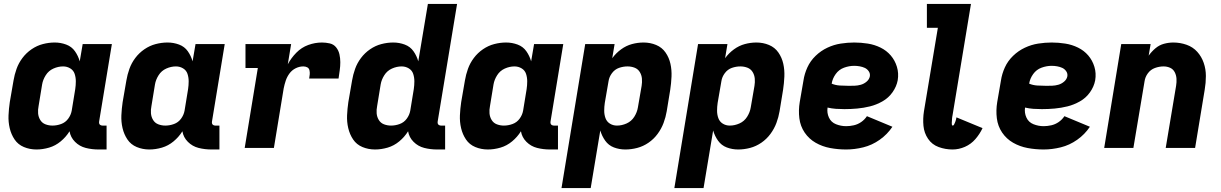

<svg xmlns="http://www.w3.org/2000/svg" viewBox="-20 -755 6232 980"><path d="M166 8Q198 8 230.5 -1.5Q263 -11 290 -33.5Q317 -56 335 -85Q340 -54 363 -31Q386 -8 417.5 0Q449 8 483 8H524V-114H503Q498 -114 493 -116.5Q488 -119 486.5 -124Q485 -129 486 -135L551 -530H402L387 -442Q379 -470 362.5 -493.5Q346 -517 318 -527.5Q290 -538 259 -538Q229 -538 198.5 -530Q168 -522 141 -503.5Q114 -485 94.5 -459Q75 -433 64.5 -403.5Q54 -374 49 -344L30 -234Q25 -200 23.5 -166.5Q22 -133 29.5 -101Q37 -69 54.5 -43Q72 -17 102 -4.5Q132 8 166 8ZM248 -114Q229 -114 212 -120.5Q195 -127 185.5 -142.5Q176 -158 174.5 -176.5Q173 -195 177 -214L195 -324Q199 -348 213.5 -371Q228 -394 252.5 -405Q277 -416 302 -416Q322 -416 338.5 -406Q355 -396 361 -378Q367 -360 367 -340Q367 -320 364 -300L346 -190Q342 -168 328 -149Q314 -130 292 -122Q270 -114 248 -114Z M742 8Q774 8 806.5 -1.5Q839 -11 866 -33.5Q893 -56 911 -85Q916 -54 939 -31Q962 -8 993.5 0Q1025 8 1059 8H1100V-114H1079Q1074 -114 1069 -116.5Q1064 -119 1062.5 -124Q1061 -129 1062 -135L1127 -530H978L963 -442Q955 -470 938.5 -493.5Q922 -517 894 -527.5Q866 -538 835 -538Q805 -538 774.5 -530Q744 -522 717 -503.5Q690 -485 670.5 -459Q651 -433 640.5 -403.5Q630 -374 625 -344L606 -234Q601 -200 599.5 -166.5Q598 -133 605.5 -101Q613 -69 630.5 -43Q648 -17 678 -4.5Q708 8 742 8ZM824 -114Q805 -114 788 -120.5Q771 -127 761.5 -142.5Q752 -158 750.5 -176.5Q749 -195 753 -214L771 -324Q775 -348 789.5 -371Q804 -394 828.5 -405Q853 -416 878 -416Q898 -416 914.5 -406Q931 -396 937 -378Q943 -360 943 -340Q943 -320 940 -300L922 -190Q918 -168 904 -149Q890 -130 868 -122Q846 -114 824 -114Z M1229 0H1378L1428 -304Q1432 -324 1438.5 -343.5Q1445 -363 1457.5 -380Q1470 -397 1489 -406.5Q1508 -416 1528 -416Q1539 -416 1548 -411.5Q1557 -407 1559.5 -396.5Q1562 -386 1561 -375.5Q1560 -365 1558 -354H1708Q1711 -375 1714 -396Q1717 -417 1717 -437.5Q1717 -458 1712.5 -478Q1708 -498 1695.5 -513.5Q1683 -529 1663 -533.5Q1643 -538 1623 -538Q1588 -538 1553.5 -525.5Q1519 -513 1492.5 -486Q1466 -459 1449 -427L1466 -530H1233V-408H1296Z M1894 8Q1926 8 1958.5 -1.5Q1991 -11 2018 -33.5Q2045 -56 2063 -85Q2068 -54 2091 -31Q2114 -8 2145.5 0Q2177 8 2211 8H2252V-114H2231Q2226 -114 2221 -116.5Q2216 -119 2214.5 -124Q2213 -129 2214 -135L2313 -735H2164L2115 -442Q2107 -470 2090.5 -493.5Q2074 -517 2046 -527.5Q2018 -538 1987 -538Q1957 -538 1926.5 -530Q1896 -522 1869 -503.5Q1842 -485 1822.5 -459Q1803 -433 1792.5 -403.5Q1782 -374 1777 -344L1758 -234Q1753 -200 1751.5 -166.5Q1750 -133 1757.5 -101Q1765 -69 1782.5 -43Q1800 -17 1830 -4.5Q1860 8 1894 8ZM1976 -114Q1957 -114 1940 -120.5Q1923 -127 1913.5 -142.5Q1904 -158 1902.5 -176.5Q1901 -195 1905 -214L1923 -324Q1927 -348 1941.5 -371Q1956 -394 1980.5 -405Q2005 -416 2030 -416Q2050 -416 2066.5 -406Q2083 -396 2089 -378Q2095 -360 2095 -340Q2095 -320 2092 -300L2074 -190Q2070 -168 2056 -149Q2042 -130 2020 -122Q1998 -114 1976 -114Z M2470 8Q2502 8 2534.5 -1.5Q2567 -11 2594 -33.5Q2621 -56 2639 -85Q2644 -54 2667 -31Q2690 -8 2721.5 0Q2753 8 2787 8H2828V-114H2807Q2802 -114 2797 -116.5Q2792 -119 2790.5 -124Q2789 -129 2790 -135L2855 -530H2706L2691 -442Q2683 -470 2666.5 -493.5Q2650 -517 2622 -527.5Q2594 -538 2563 -538Q2533 -538 2502.5 -530Q2472 -522 2445 -503.5Q2418 -485 2398.5 -459Q2379 -433 2368.5 -403.5Q2358 -374 2353 -344L2334 -234Q2329 -200 2327.5 -166.5Q2326 -133 2333.5 -101Q2341 -69 2358.5 -43Q2376 -17 2406 -4.5Q2436 8 2470 8ZM2552 -114Q2533 -114 2516 -120.5Q2499 -127 2489.5 -142.5Q2480 -158 2478.5 -176.5Q2477 -195 2481 -214L2499 -324Q2503 -348 2517.5 -371Q2532 -394 2556.5 -405Q2581 -416 2606 -416Q2626 -416 2642.5 -406Q2659 -396 2665 -378Q2671 -360 2671 -340Q2671 -320 2668 -300L2650 -190Q2646 -168 2632 -149Q2618 -130 2596 -122Q2574 -114 2552 -114Z M2846 205H2995L3044 -89Q3052 -61 3069 -37Q3086 -13 3113.5 -2.5Q3141 8 3172 8Q3202 8 3232.5 0Q3263 -8 3290 -26.5Q3317 -45 3336.5 -71.5Q3356 -98 3367 -127.5Q3378 -157 3383 -187L3401 -297Q3406 -330 3407.5 -364Q3409 -398 3402 -429.5Q3395 -461 3377 -487Q3359 -513 3329 -525.5Q3299 -538 3265 -538Q3235 -538 3205.5 -530Q3176 -522 3150 -503Q3124 -484 3105 -458L3117 -530H2967ZM3129 -114Q3109 -114 3093 -124Q3077 -134 3070.5 -152Q3064 -170 3064 -190Q3064 -210 3067 -230L3086 -340Q3089 -362 3103.5 -381.5Q3118 -401 3139.5 -408.5Q3161 -416 3183 -416Q3202 -416 3219 -409.5Q3236 -403 3245.5 -387.5Q3255 -372 3256.5 -353.5Q3258 -335 3255 -317L3236 -207Q3232 -182 3217.5 -159Q3203 -136 3178.5 -125Q3154 -114 3129 -114Z M3422 205H3571L3620 -89Q3628 -61 3645 -37Q3662 -13 3689.5 -2.5Q3717 8 3748 8Q3778 8 3808.5 0Q3839 -8 3866 -26.5Q3893 -45 3912.5 -71.5Q3932 -98 3943 -127.5Q3954 -157 3959 -187L3977 -297Q3982 -330 3983.5 -364Q3985 -398 3978 -429.5Q3971 -461 3953 -487Q3935 -513 3905 -525.5Q3875 -538 3841 -538Q3811 -538 3781.5 -530Q3752 -522 3726 -503Q3700 -484 3681 -458L3693 -530H3543ZM3705 -114Q3685 -114 3669 -124Q3653 -134 3646.5 -152Q3640 -170 3640 -190Q3640 -210 3643 -230L3662 -340Q3665 -362 3679.5 -381.5Q3694 -401 3715.5 -408.5Q3737 -416 3759 -416Q3778 -416 3795 -409.5Q3812 -403 3821.5 -387.5Q3831 -372 3832.5 -353.5Q3834 -335 3831 -317L3812 -207Q3808 -182 3793.5 -159Q3779 -136 3754.5 -125Q3730 -114 3705 -114Z M4299 8Q4342 8 4386.5 -3Q4431 -14 4470 -41.5Q4509 -69 4535 -108L4405 -162Q4393 -144 4375.5 -132Q4358 -120 4338 -115.5Q4318 -111 4299 -111Q4272 -111 4247 -121Q4222 -131 4211 -155Q4200 -179 4204 -206Q4225 -201 4246.5 -199.5Q4268 -198 4290 -198Q4323 -198 4355.5 -201Q4388 -204 4420.5 -212Q4453 -220 4484 -237.5Q4515 -255 4535.5 -284Q4556 -313 4562 -345Q4568 -381 4558 -414Q4548 -447 4526.5 -472Q4505 -497 4474.5 -512Q4444 -527 4409.5 -532.5Q4375 -538 4340 -538Q4306 -538 4271 -532.5Q4236 -527 4203 -511.5Q4170 -496 4143 -470Q4116 -444 4101 -411Q4086 -378 4081 -344L4062 -234Q4055 -192 4060 -151.5Q4065 -111 4087 -78.5Q4109 -46 4143 -26.5Q4177 -7 4217 0.5Q4257 8 4299 8ZM4312 -317Q4289 -317 4266.5 -318.5Q4244 -320 4225 -328Q4229 -354 4245.5 -377Q4262 -400 4288 -409.5Q4314 -419 4340 -419Q4354 -419 4368 -416.5Q4382 -414 4394 -408.5Q4406 -403 4414 -391.5Q4422 -380 4420 -366Q4417 -350 4403.5 -338.5Q4390 -327 4374 -322.5Q4358 -318 4342.5 -317.5Q4327 -317 4312 -317Z M4842 8Q4874 8 4905 -5.5Q4936 -19 4958.5 -45Q4981 -71 4995 -101L4862 -156Q4861 -151 4860 -146.5Q4859 -142 4857.5 -137.5Q4856 -133 4854 -128.5Q4852 -124 4849.5 -119Q4847 -114 4843 -114Q4839 -114 4838.5 -119Q4838 -124 4838 -127.5Q4838 -131 4838.5 -135Q4839 -139 4839 -143Q4839 -147 4839.5 -151Q4840 -155 4840.5 -159Q4841 -163 4842 -167L4936 -735H4711V-613H4767L4696 -187Q4690 -149 4693.5 -112.5Q4697 -76 4717 -46.5Q4737 -17 4771 -4.5Q4805 8 4842 8Z M5307 8Q5350 8 5394.5 -3Q5439 -14 5478 -41.5Q5517 -69 5543 -108L5413 -162Q5401 -144 5383.5 -132Q5366 -120 5346 -115.5Q5326 -111 5307 -111Q5280 -111 5255 -121Q5230 -131 5219 -155Q5208 -179 5212 -206Q5233 -201 5254.5 -199.5Q5276 -198 5298 -198Q5331 -198 5363.5 -201Q5396 -204 5428.5 -212Q5461 -220 5492 -237.5Q5523 -255 5543.5 -284Q5564 -313 5570 -345Q5576 -381 5566 -414Q5556 -447 5534.5 -472Q5513 -497 5482.5 -512Q5452 -527 5417.5 -532.5Q5383 -538 5348 -538Q5314 -538 5279 -532.5Q5244 -527 5211 -511.5Q5178 -496 5151 -470Q5124 -444 5109 -411Q5094 -378 5089 -344L5070 -234Q5063 -192 5068 -151.5Q5073 -111 5095 -78.5Q5117 -46 5151 -26.5Q5185 -7 5225 0.5Q5265 8 5307 8ZM5320 -317Q5297 -317 5274.5 -318.5Q5252 -320 5233 -328Q5237 -354 5253.5 -377Q5270 -400 5296 -409.5Q5322 -419 5348 -419Q5362 -419 5376 -416.5Q5390 -414 5402 -408.5Q5414 -403 5422 -391.5Q5430 -380 5428 -366Q5425 -350 5411.5 -338.5Q5398 -327 5382 -322.5Q5366 -318 5350.5 -317.5Q5335 -317 5320 -317Z M5616 0H5765L5822 -340Q5825 -362 5839 -381Q5853 -400 5875 -408Q5897 -416 5919 -416Q5937 -416 5952.5 -409Q5968 -402 5976 -386.5Q5984 -371 5985 -353Q5986 -335 5983 -317L5930 0H6080L6129 -297Q6135 -332 6135 -367Q6135 -402 6124 -434Q6113 -466 6091 -490.5Q6069 -515 6036.5 -526.5Q6004 -538 5969 -538Q5945 -538 5921 -531.5Q5897 -525 5877.5 -508.5Q5858 -492 5843 -471L5853 -530H5703Z"/></svg>

Font: Iosevka Sparkle Heavy
Style: Italic
Weight: 900
Italic angle: -9°
Designer: Belleve Invis
Foundry: Belleve Invis
Version: Version 4.5.0; ttfautohint (v1.8.3)